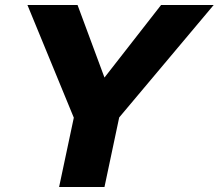

<svg xmlns="http://www.w3.org/2000/svg" viewBox="-20 -750 877 770"><path d="M837 -730 458 -279 399 0H217L276 -278L90 -730H291L399 -439L626 -730Z"/></svg>

Font: Nacelle Heavy
Style: Italic
Weight: 800
Italic angle: -12°
Designer: Sora Sagano
Foundry: Sora Sagano
Version: Version 1.000;FEAKit 1.0